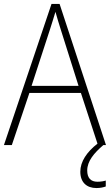

<svg xmlns="http://www.w3.org/2000/svg" viewBox="-20 -735 557 973"><path d="M422 129C422 82 456 41 504 0H517L282 -715H241L0 0H40L129 -264H390L474 -7C420 35 387 84 387 135C387 189 419 218 469 218C489 218 505 214 516 210V180C507 183 491 186 474 186C440 186 422 167 422 129ZM288 -585 378 -300H140L233 -585C242 -614 252 -644 261 -675C270 -642 280 -611 288 -585Z"/></svg>

Font: Noto Sans Devanagari SemiCondensed ExtraLight
Style: Regular
Weight: 200
Width: 4
Designer: Jelle Bosma - Monotype Design Team
Foundry: Monotype Imaging Inc.
Version: Version 2.004